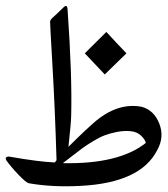

<svg xmlns="http://www.w3.org/2000/svg" viewBox="-98 -594 570 653"><path d="M436.5 -83Q380.4 27.3 177.7 38.1Q80.6 43.5 0.5 29.3Q-8.8 27.8 -35.2 0.2Q-61.5 -27.3 -76.2 -48.3Q-80.6 -56.2 -76.4 -59.3Q-72.3 -62.5 -64.5 -61Q35.6 -43.5 88.4 -41.5Q95.2 -48.3 94.2 -51.8Q88.9 -227.1 80.3 -373Q71.8 -519 72.3 -521.5Q72.8 -523.9 74.2 -526.1Q75.7 -528.3 76.7 -529.5Q77.6 -530.8 80.8 -533.7Q84 -536.6 94.7 -546.4Q105.5 -556.2 117.9 -568.8Q130.4 -581.5 131.8 -562Q147.9 -333.5 144 -197.3Q143.6 -176.3 134.8 -94.7Q136.7 -96.7 162.6 -122.1Q188 -147.5 220.7 -176.3Q300.3 -246.1 382.8 -231Q425.3 -220.2 443.6 -174.1Q461.9 -127.9 436.5 -83ZM397.9 -107.9Q395.5 -119.6 381.6 -132.8Q367.7 -146 345.7 -147.9Q323.7 -149.9 299.8 -145.3Q275.9 -140.6 258.1 -133.8Q240.2 -127 217.8 -113.3Q195.3 -99.6 182.6 -90.3Q169.9 -81.1 147.5 -63.5Q125 -45.9 115.7 -39.1Q306.6 -35.2 397.9 -107.9ZM258.3 -340.8 190.4 -412.6Q244.1 -465.8 263.7 -485.4Q297.4 -448.7 332 -412.6Q332 -412.6 258.3 -340.8Z"/></svg>

Font: Amiri Typewriter
Style: Bold
Weight: 700
Monospace: yes
Designer: Khaled Hosny
Version: Version 1.1